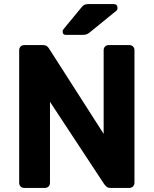

<svg xmlns="http://www.w3.org/2000/svg" viewBox="-20 -921 753 941"><path d="M99 0Q88 0 81 -7Q74 -14 74 -25V-675Q74 -686 81 -693Q88 -700 99 -700H190Q205 -700 212 -693Q219 -686 221 -682L488 -265V-675Q488 -686 495 -693Q502 -700 512 -700H614Q625 -700 632 -693Q639 -686 639 -675V-25Q639 -15 632 -7.5Q625 0 614 0H522Q507 0 500.5 -7.5Q494 -15 491 -18L225 -422V-25Q225 -14 218 -7Q211 0 200 0ZM303 -750Q287 -750 287 -766Q287 -774 292 -779L377 -882Q386 -894 393.5 -897.5Q401 -901 414 -901H537Q556 -901 556 -881Q556 -874 551 -869L422 -764Q414 -757 406 -753.5Q398 -750 385 -750Z"/></svg>

Font: Rubik SemiBold
Style: Regular
Weight: 600
Designer: Hubert and Fischer
Foundry: Hubert and Fischer
Version: Version 2.300;gftools[0.9.30]